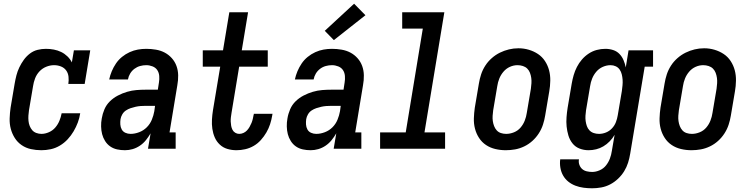

<svg xmlns="http://www.w3.org/2000/svg" viewBox="-20 -801 4040 1034"><path d="M203 8Q174 8 146.5 2Q119 -4 96.5 -19.5Q74 -35 59.5 -58Q45 -81 38 -107.5Q31 -134 32 -163.5Q33 -193 37 -221L59 -351Q63 -374 68.5 -395.5Q74 -417 84 -438Q94 -459 108 -478.5Q122 -498 141 -512.5Q160 -527 182.5 -532.5Q205 -538 227 -538Q249 -538 270 -534Q291 -530 309.5 -521Q328 -512 343 -497.5Q358 -483 367 -465L378 -530H466L436 -349H348Q351 -368 349 -387.5Q347 -407 336.5 -421.5Q326 -436 308.5 -443Q291 -450 271 -450Q250 -450 229 -441.5Q208 -433 192.5 -416.5Q177 -400 169 -379Q161 -358 158 -337L136 -207Q134 -193 133 -178.5Q132 -164 133.5 -149.5Q135 -135 140 -122.5Q145 -110 153.5 -100Q162 -90 175.5 -85Q189 -80 203 -80Q223 -80 243.5 -89Q264 -98 278 -114.5Q292 -131 300 -150.5Q308 -170 312 -191H412Q408 -165 399 -141Q390 -117 376.5 -94Q363 -71 344.5 -51Q326 -31 302.5 -17Q279 -3 253.5 2.5Q228 8 203 8Z M653 8Q653 8 653 8Q653 8 653 8Q631 8 610.5 3.5Q590 -1 573.5 -12.5Q557 -24 546 -41.5Q535 -59 530 -78.5Q525 -98 524.5 -120Q524 -142 528 -163Q532 -188 542.5 -212.5Q553 -237 572 -255.5Q591 -274 615 -286.5Q639 -299 664.5 -306.5Q690 -314 715 -316Q740 -318 765 -318H830L836 -357Q839 -374 837.5 -392Q836 -410 827 -423.5Q818 -437 801.5 -443.5Q785 -450 768 -450Q751 -450 734.5 -445.5Q718 -441 704 -430.5Q690 -420 681 -405Q672 -390 669 -373H568Q573 -396 582 -417.5Q591 -439 604.5 -459Q618 -479 637 -494.5Q656 -510 678 -520Q700 -530 722.5 -534Q745 -538 768 -538Q794 -538 820 -533.5Q846 -529 867.5 -517.5Q889 -506 905.5 -487.5Q922 -469 930.5 -445.5Q939 -422 939.5 -395.5Q940 -369 935 -342L893 -88H926V0H777L791 -83Q780 -64 766 -46.5Q752 -29 733.5 -16.5Q715 -4 694.5 2Q674 8 653 8ZM683 -80Q706 -80 729.5 -89Q753 -98 770.5 -115.5Q788 -133 797.5 -156Q807 -179 811 -202L815 -231H765Q751 -231 737.5 -230Q724 -229 710.5 -226Q697 -223 683.5 -218.5Q670 -214 658 -206Q646 -198 638.5 -185Q631 -172 629 -159Q627 -145 628 -130.5Q629 -116 635.5 -104Q642 -92 655 -86Q668 -80 683 -80Z M1254 8Q1228 8 1204.5 1Q1181 -6 1163.5 -22.5Q1146 -39 1136.5 -61Q1127 -83 1123.5 -107.5Q1120 -132 1121.5 -157.5Q1123 -183 1127 -208L1166 -442H1072V-530H1181L1215 -735H1316L1282 -530H1422V-442H1268L1227 -194Q1225 -182 1223.5 -170Q1222 -158 1222.5 -146Q1223 -134 1225 -123Q1227 -112 1232 -102Q1237 -92 1247 -86Q1257 -80 1268 -80Q1280 -80 1291 -85Q1302 -90 1310 -98.5Q1318 -107 1324 -117.5Q1330 -128 1334.5 -139Q1339 -150 1341.5 -161Q1344 -172 1346 -183Q1347 -184 1347 -185.5Q1347 -187 1347 -188H1448Q1447 -186 1446.5 -183.5Q1446 -181 1446 -179Q1442 -155 1434.5 -132Q1427 -109 1414.5 -87.5Q1402 -66 1385 -47Q1368 -28 1346.5 -15.5Q1325 -3 1301 2.5Q1277 8 1254 8Z M1653 8Q1653 8 1653 8Q1653 8 1653 8Q1631 8 1610.5 3.5Q1590 -1 1573.5 -12.5Q1557 -24 1546 -41.5Q1535 -59 1530 -78.5Q1525 -98 1524.5 -120Q1524 -142 1528 -163Q1532 -188 1542.5 -212.5Q1553 -237 1572 -255.5Q1591 -274 1615 -286.5Q1639 -299 1664.5 -306.5Q1690 -314 1715 -316Q1740 -318 1765 -318H1830L1836 -357Q1839 -374 1837.5 -392Q1836 -410 1827 -423.5Q1818 -437 1801.5 -443.5Q1785 -450 1768 -450Q1751 -450 1734.5 -445.5Q1718 -441 1704 -430.5Q1690 -420 1681 -405Q1672 -390 1669 -373H1568Q1573 -396 1582 -417.5Q1591 -439 1604.5 -459Q1618 -479 1637 -494.5Q1656 -510 1678 -520Q1700 -530 1722.5 -534Q1745 -538 1768 -538Q1794 -538 1820 -533.5Q1846 -529 1867.5 -517.5Q1889 -506 1905.5 -487.5Q1922 -469 1930.5 -445.5Q1939 -422 1939.5 -395.5Q1940 -369 1935 -342L1893 -88H1926V0H1777L1791 -83Q1780 -64 1766 -46.5Q1752 -29 1733.5 -16.5Q1715 -4 1694.5 2Q1674 8 1653 8ZM1683 -80Q1706 -80 1729.5 -89Q1753 -98 1770.5 -115.5Q1788 -133 1797.5 -156Q1807 -179 1811 -202L1815 -231H1765Q1751 -231 1737.5 -230Q1724 -229 1710.5 -226Q1697 -223 1683.5 -218.5Q1670 -214 1658 -206Q1646 -198 1638.5 -185Q1631 -172 1629 -159Q1627 -145 1628 -130.5Q1629 -116 1635.5 -104Q1642 -92 1655 -86Q1668 -80 1683 -80ZM1778 -585 1729 -635 1887 -781 1948 -719Z M2027 0V-88H2165L2257 -647H2146V-735H2373L2266 -88H2377V0Z M2704 8Q2675 8 2647.5 1.5Q2620 -5 2597.5 -20Q2575 -35 2560 -58Q2545 -81 2538 -108Q2531 -135 2532 -164Q2533 -193 2537 -221L2559 -351Q2563 -376 2571 -400.5Q2579 -425 2593.5 -447.5Q2608 -470 2628.5 -488Q2649 -506 2672.5 -517.5Q2696 -529 2721 -535Q2746 -541 2772 -541Q2801 -541 2828 -533Q2855 -525 2877.5 -510Q2900 -495 2915 -472Q2930 -449 2937 -422.5Q2944 -396 2943.5 -366.5Q2943 -337 2938 -309L2916 -179Q2912 -154 2904 -129.5Q2896 -105 2881.5 -82.5Q2867 -60 2847 -42Q2827 -24 2803 -12.5Q2779 -1 2754 3.5Q2729 8 2704 8ZM2706 -80Q2727 -80 2748 -88.5Q2769 -97 2783.5 -114Q2798 -131 2806 -151.5Q2814 -172 2817 -193L2839 -323Q2841 -338 2842 -352.5Q2843 -367 2841 -381.5Q2839 -396 2834 -409Q2829 -422 2819.5 -431.5Q2810 -441 2796 -445.5Q2782 -450 2767 -450Q2746 -450 2726 -441Q2706 -432 2691.5 -415Q2677 -398 2669 -378Q2661 -358 2658 -337L2636 -207Q2634 -192 2633 -177.5Q2632 -163 2634 -149Q2636 -135 2641 -122Q2646 -109 2655 -99Q2664 -89 2677.5 -84.5Q2691 -80 2706 -80Z M3169 213Q3146 213 3123 210Q3100 207 3079 199Q3058 191 3041 177.5Q3024 164 3013 145Q3002 126 2998 103Q2994 80 2997 57H3098Q3095 72 3100 86Q3105 100 3115 109Q3125 118 3139.5 121.5Q3154 125 3169 125Q3189 125 3209.5 116Q3230 107 3243.5 90Q3257 73 3264.5 53Q3272 33 3275 12L3290 -75Q3279 -56 3263.5 -40Q3248 -24 3229.5 -13Q3211 -2 3190.5 3Q3170 8 3150 8Q3124 8 3101 -1Q3078 -10 3063 -29Q3048 -48 3041 -71.5Q3034 -95 3031.5 -119.5Q3029 -144 3031 -170Q3033 -196 3037 -221L3059 -351Q3063 -374 3069.5 -396.5Q3076 -419 3087 -440.5Q3098 -462 3114 -480.5Q3130 -499 3150.5 -512.5Q3171 -526 3194 -532Q3217 -538 3240 -538Q3262 -538 3282 -531.5Q3302 -525 3316 -510.5Q3330 -496 3338 -477Q3346 -458 3350 -438L3365 -530H3497V-442H3452L3374 26Q3370 51 3362.5 75Q3355 99 3341.5 121Q3328 143 3308.5 161.5Q3289 180 3266 192Q3243 204 3218 208.5Q3193 213 3169 213ZM3206 -80Q3225 -80 3243.5 -87.5Q3262 -95 3276 -110Q3290 -125 3297 -143.5Q3304 -162 3307 -181L3329 -311Q3331 -326 3332.5 -341.5Q3334 -357 3333 -371.5Q3332 -386 3328.5 -400.5Q3325 -415 3317 -426.5Q3309 -438 3296 -444Q3283 -450 3268 -450Q3247 -450 3226.5 -441Q3206 -432 3191.5 -415Q3177 -398 3169 -378Q3161 -358 3158 -337L3136 -207Q3134 -193 3133 -178Q3132 -163 3134 -149Q3136 -135 3140.5 -122Q3145 -109 3154.5 -99Q3164 -89 3177.5 -84.5Q3191 -80 3206 -80Z M3704 8Q3675 8 3647.5 1.5Q3620 -5 3597.5 -20Q3575 -35 3560 -58Q3545 -81 3538 -108Q3531 -135 3532 -164Q3533 -193 3537 -221L3559 -351Q3563 -376 3571 -400.5Q3579 -425 3593.5 -447.5Q3608 -470 3628.5 -488Q3649 -506 3672.5 -517.5Q3696 -529 3721 -535Q3746 -541 3772 -541Q3801 -541 3828 -533Q3855 -525 3877.5 -510Q3900 -495 3915 -472Q3930 -449 3937 -422.5Q3944 -396 3943.5 -366.5Q3943 -337 3938 -309L3916 -179Q3912 -154 3904 -129.5Q3896 -105 3881.5 -82.5Q3867 -60 3847 -42Q3827 -24 3803 -12.5Q3779 -1 3754 3.5Q3729 8 3704 8ZM3706 -80Q3727 -80 3748 -88.5Q3769 -97 3783.5 -114Q3798 -131 3806 -151.5Q3814 -172 3817 -193L3839 -323Q3841 -338 3842 -352.5Q3843 -367 3841 -381.5Q3839 -396 3834 -409Q3829 -422 3819.5 -431.5Q3810 -441 3796 -445.5Q3782 -450 3767 -450Q3746 -450 3726 -441Q3706 -432 3691.5 -415Q3677 -398 3669 -378Q3661 -358 3658 -337L3636 -207Q3634 -192 3633 -177.5Q3632 -163 3634 -149Q3636 -135 3641 -122Q3646 -109 3655 -99Q3664 -89 3677.5 -84.5Q3691 -80 3706 -80Z"/></svg>

Font: Iosevka Slab Semibold Oblique
Style: Regular
Weight: 600
Italic angle: -9°
Monospace: yes
Designer: Belleve Invis
Foundry: Belleve Invis
Version: Version 11.1.1; ttfautohint (v1.8.3)